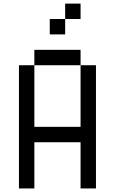

<svg xmlns="http://www.w3.org/2000/svg" viewBox="-20 -1062 648 1082"><path d="M173.6 -694.4V-781.2H434V-694.4ZM347.2 -1041.7H434V-954.9H347.2ZM173.6 -694.4V-347.2H434V-694.4H520.8V0H434V-260.4H173.6V0H86.8V-694.4ZM260.4 -954.9H347.2V-868.1H260.4Z"/></svg>

Font: 8-bit Operator+
Style: Regular
Weight: 400
Designer: GrandChaos9000
Foundry: Grand Chaos Productions
Version: Version 1.2.0 - April 24, 2014